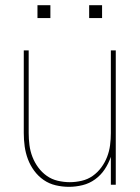

<svg xmlns="http://www.w3.org/2000/svg" viewBox="-20 -715 540 743"><path d="M247 8Q221 8 195.5 2Q170 -4 149 -18.5Q128 -33 112.5 -54Q97 -75 88 -99Q79 -123 75.5 -148.5Q72 -174 72 -200V-520H91V-200Q91 -177 94 -153.5Q97 -130 105.5 -108Q114 -86 128 -67Q142 -48 161 -34.5Q180 -21 203.5 -15.5Q227 -10 250 -10Q273 -10 296.5 -15.5Q320 -21 339 -34.5Q358 -48 372 -67Q386 -86 394.5 -108Q403 -130 406 -153.5Q409 -177 409 -200V-520H428V0H409V-108Q400 -82 385 -59.5Q370 -37 348 -21Q326 -5 299.5 1.5Q273 8 247 8ZM325 -645V-695H375V-645ZM125 -645V-695H175V-645Z"/></svg>

Font: Iosevka SS04 Thin
Style: Regular
Weight: 100
Monospace: yes
Designer: Belleve Invis
Foundry: Belleve Invis
Version: Version 19.0.0; ttfautohint (v1.8.4)